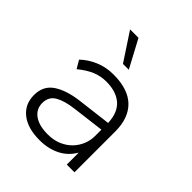

<svg xmlns="http://www.w3.org/2000/svg" viewBox="-196 -819 952 952"><g transform="rotate(45 280.0 -343.0)"><path d="M237 10Q153 10 106 -27.5Q59 -65 59 -129Q59 -193 106.5 -225.5Q154 -258 237 -269L417 -291Q414 -362 374.5 -396Q335 -430 266 -430Q227 -430 192 -415.5Q157 -401 118 -369L93 -411Q125 -442 169.5 -461Q214 -480 266 -480Q369 -480 420.5 -430Q472 -380 472 -286V0H418V-84Q391 -37 344 -13.5Q297 10 237 10ZM245 -39Q287 -39 319 -53Q351 -67 372.5 -89.5Q394 -112 405.5 -140.5Q417 -169 417 -199V-244L248 -223Q185 -215 150.5 -194.5Q116 -174 116 -130Q116 -88 150 -63.5Q184 -39 245 -39ZM262 -550 166 -696H225L303 -550Z"/></g></svg>

Font: Celebes Light
Style: Regular
Weight: 300
Designer: Anugrah Pasau
Foundry: Lafontype
Version: Version 1.000; ttfautohint (v1.8.4)